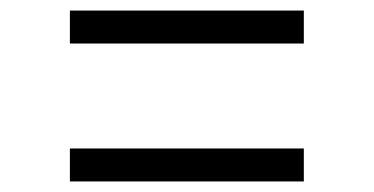

<svg xmlns="http://www.w3.org/2000/svg" viewBox="-20 -478 709 364"><path d="M556 -458V-395.5H112.5V-458ZM556 -196.5V-134H112.5V-196.5Z"/></svg>

Font: Merriweather 96pt ExtraBold
Style: Regular
Weight: 800
Version: Version 2.100